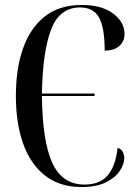

<svg xmlns="http://www.w3.org/2000/svg" viewBox="-20 -744 553 774"><path d="M308 10Q221 10 162 -36Q103 -82 73.5 -164.5Q44 -247 44 -358Q44 -468 73.5 -550.5Q103 -633 161.5 -678.5Q220 -724 310 -724Q390 -724 436 -689.5Q482 -655 482 -607Q482 -578 461.5 -559Q441 -540 402 -540Q402 -632 379.5 -673Q357 -714 303 -714Q220 -714 186 -625Q152 -536 149 -367H361V-357H149Q151 -174 191 -87Q231 0 321 0Q383 0 414.5 -37.5Q446 -75 454 -148Q470 -143 475.5 -130.5Q481 -118 481 -107Q481 -83 463.5 -56Q446 -29 408 -9.5Q370 10 308 10Z"/></svg>

Font: Noto Serif Display ExtraCondensed Medium
Style: Regular
Weight: 500
Width: 2
Designer: Monotype Design Team
Foundry: Monotype Imaging Inc.
Version: Version 2.009